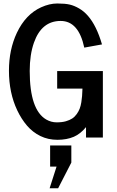

<svg xmlns="http://www.w3.org/2000/svg" viewBox="-20 -773 656 1079"><path d="M258.8 285.2 297.9 163.1H261.7V44.4H380.9V140.6L306.6 285.2ZM453.6 -505.4Q421.9 -655.3 320.8 -655.3Q213.9 -655.3 170.9 -533.7Q147 -465.8 147 -374.5Q147 -154.8 240.2 -101.1Q267.6 -85.4 298.3 -85.4Q329.1 -85.4 350.3 -91.6Q371.6 -97.7 386 -107.2Q400.4 -116.7 411.1 -131.8Q421.9 -147 427.7 -162.1Q433.6 -177.2 437 -198.2Q442.4 -230 443.4 -274.9H301.3V-373.5H558.1V0H463.4V-58.6Q432.1 -20.5 395 -4.4Q355 12.7 302.7 12.7Q250.5 12.7 207 -8.5Q163.6 -29.8 131.8 -66.9Q100.1 -104 76.7 -153.3Q30.3 -251.5 30.3 -375.5Q30.3 -494.1 74.7 -588.4Q124 -692.4 210.9 -731.9Q258.3 -753.4 302 -753.4Q345.7 -753.4 371.8 -747.3Q397.9 -741.2 425 -725.3Q452.1 -709.5 474.1 -684.1Q522.5 -628.9 553.2 -523.4Z"/></svg>

Font: News Cycle
Style: Bold
Weight: 700
Version: Version 0.5.1